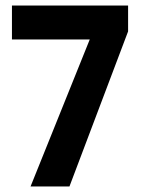

<svg xmlns="http://www.w3.org/2000/svg" viewBox="-20 -671 510 691"><path d="M90 0 303 -529H23V-651H441V-558L230 0Z"/></svg>

Font: Noto Sans Telugu ExtraCondensed
Style: Bold
Weight: 700
Width: 2
Designer: Jelle Bosma - Monotype Design Team
Foundry: Monotype Imaging Inc.
Version: Version 2.005; ttfautohint (v1.8.4.7-5d5b)